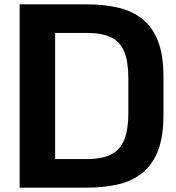

<svg xmlns="http://www.w3.org/2000/svg" viewBox="-20 -861 809 881"><path d="M70 0V-841H379Q457 -841 521.5 -826Q586 -811 632.5 -774.5Q679 -738 704.5 -673.5Q730 -609 730 -510V-332Q730 -233 704.5 -168.5Q679 -104 632.5 -67Q586 -30 521.5 -15Q457 0 379 0ZM233 -131H378Q448 -131 489.5 -152Q531 -173 550 -219.5Q569 -266 569 -342V-500Q569 -577 550.5 -623Q532 -669 490 -689.5Q448 -710 378 -710H233Z"/></svg>

Font: Matangi Black
Style: Regular
Weight: 900
Designer: Prashant Pant
Foundry: The Graphic Ant
Version: Version 3.002